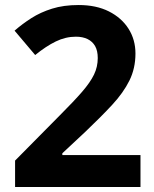

<svg xmlns="http://www.w3.org/2000/svg" viewBox="-20 -810 612 764"><path d="M40 -66V-171L219 -352Q274 -407 306.5 -444.5Q339 -482 354 -513Q369 -544 369 -579Q369 -608 358.5 -626.5Q348 -645 328.5 -654.5Q309 -664 282 -664Q241 -664 202 -645Q163 -626 120 -591L38 -688Q69 -715 105 -738Q141 -761 187 -775.5Q233 -790 293 -790Q363 -790 413.5 -764.5Q464 -739 491.5 -695.5Q519 -652 519 -597Q519 -538 495 -489.5Q471 -441 426.5 -393Q382 -345 320 -286L228 -200V-193H539V-66Z"/></svg>

Font: Noto Sans Malayalam UI
Style: Regular
Weight: 400
Designer: Jelle Bosma - Monotype Design Team
Foundry: Monotype Imaging Inc.
Version: Version 2.104